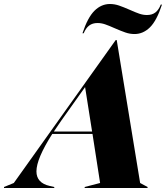

<svg xmlns="http://www.w3.org/2000/svg" viewBox="-107 -939 829 959"><path d="M471 -739H476L593 -25L630 -5V0H316V-5L393 -25L355 -270H154Q75 -146 75 -83Q75 -25 142 -10L164 -5V0H-87V-5L-38 -25ZM353 -282 318 -504 198 -335 162 -282ZM380 -824Q399 -824 418 -817.5Q437 -811 466 -798Q498 -784 520 -776.5Q542 -769 565 -769Q608 -769 642 -802.5Q676 -836 702 -916H696Q686 -890 669.5 -877Q653 -864 627 -864Q608 -864 589 -870.5Q570 -877 541 -890Q509 -904 487 -911.5Q465 -919 442 -919Q399 -919 365 -885.5Q331 -852 305 -773H311Q322 -799 338.5 -811.5Q355 -824 380 -824Z"/></svg>

Font: Nyght Serif Dark Italic
Style: Regular
Weight: 800
Italic angle: -16°
Designer: Maksym Kobuzan
Version: Version 0.400